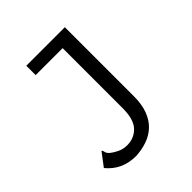

<svg xmlns="http://www.w3.org/2000/svg" viewBox="-178 -570 856 856"><g transform="rotate(-45 250.0 -141.5)"><path d="M126 -457H369V-22Q369 30 355 66.5Q341 103 316.5 126Q292 149 259 160.5Q226 172 188 174Q100 174 48 110L95 48Q100 53 100.5 58Q101 63 104 69Q107 75 116 82.5Q125 90 146 101Q168 112 193 112Q238 112 267 81.5Q296 51 296 -18V-398H126Z"/></g></svg>

Font: InconsolataGo
Style: Regular
Weight: 400
Designer: Raph Levien, Kirill Tkachev
Foundry: Cyreal
Version: Version 1.013